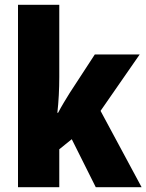

<svg xmlns="http://www.w3.org/2000/svg" viewBox="-20 -780 610 800"><path d="M227 -459Q227 -422 225 -383.5Q223 -345 219 -310H222Q233 -331 246.5 -353.5Q260 -376 270 -392L375 -553H562L399 -318L570 0H379L279 -200L227 -158V0H55V-760H227Z"/></svg>

Font: Noto Sans Bengali Condensed Black
Style: Regular
Weight: 900
Width: 3
Designer: Joana Ranito - Universal Thirst; Jelle Bosma - Monotype Design Team
Foundry: Universal Thirst ehf.
Version: Version 3.000; ttfautohint (v1.8.4.7-5d5b)